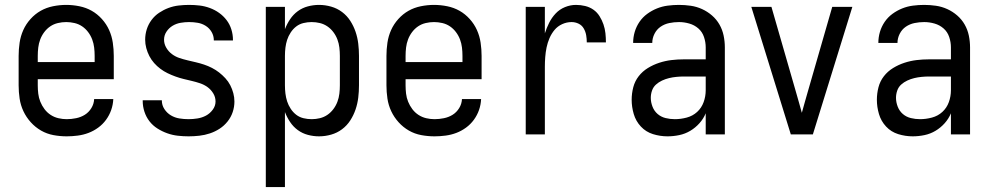

<svg xmlns="http://www.w3.org/2000/svg" viewBox="-20 -548 4040 783"><path d="M252 8Q225 8 198 3Q171 -2 147.5 -15.5Q124 -29 105.5 -49.5Q87 -70 75.5 -94.5Q64 -119 60 -146Q56 -173 56 -200V-320Q56 -347 60 -374Q64 -401 75 -425.5Q86 -450 104.5 -470.5Q123 -491 146 -504Q169 -517 196 -522.5Q223 -528 250 -528Q277 -528 304 -522.5Q331 -517 354 -504Q377 -491 395.5 -470.5Q414 -450 425 -425.5Q436 -401 440 -374Q444 -347 444 -320V-225H134V-200Q134 -183 136 -166Q138 -149 144.5 -133Q151 -117 161.5 -103Q172 -89 186.5 -79.5Q201 -70 218 -66Q235 -62 252 -62Q271 -62 290.5 -66Q310 -70 326 -80Q342 -90 352.5 -107Q363 -124 364 -144H442Q441 -121 433.5 -99.5Q426 -78 412.5 -59.5Q399 -41 380.5 -27.5Q362 -14 341 -6Q320 2 297 5Q274 8 252 8ZM366 -295V-320Q366 -337 364 -354Q362 -371 356 -387Q350 -403 339.5 -417Q329 -431 315 -440.5Q301 -450 284 -454Q267 -458 250 -458Q233 -458 216 -454Q199 -450 185 -440.5Q171 -431 160.5 -417Q150 -403 144 -387Q138 -371 136 -354Q134 -337 134 -320V-295Z M749 8Q727 8 705 5.5Q683 3 662 -4.5Q641 -12 622 -24Q603 -36 589.5 -53.5Q576 -71 569 -92.5Q562 -114 562 -136V-139H640V-138Q640 -119 650.5 -103Q661 -87 677 -77.5Q693 -68 711.5 -65Q730 -62 749 -62Q767 -62 785.5 -65Q804 -68 820 -76.5Q836 -85 847.5 -100.5Q859 -116 859 -134Q859 -152 849.5 -167.5Q840 -183 826 -193Q812 -203 795.5 -208.5Q779 -214 762 -218Q745 -222 728.5 -226Q712 -230 695.5 -236Q679 -242 663.5 -249.5Q648 -257 634 -267.5Q620 -278 608.5 -291Q597 -304 589 -319.5Q581 -335 576.5 -352Q572 -369 572 -386Q572 -408 578.5 -428.5Q585 -449 598 -466.5Q611 -484 629 -496Q647 -508 667 -515.5Q687 -523 708.5 -525.5Q730 -528 751 -528Q773 -528 794 -525.5Q815 -523 835.5 -515.5Q856 -508 873.5 -495.5Q891 -483 904 -466Q917 -449 923.5 -428Q930 -407 930 -386V-383H852V-384Q852 -402 843 -417.5Q834 -433 819 -442.5Q804 -452 786.5 -455Q769 -458 751 -458Q734 -458 716.5 -455Q699 -452 684 -443Q669 -434 659 -419Q649 -404 649 -386Q649 -369 658 -353.5Q667 -338 681 -327.5Q695 -317 711.5 -311.5Q728 -306 745 -302Q762 -298 779 -294Q796 -290 812.5 -284.5Q829 -279 844.5 -271Q860 -263 873.5 -252.5Q887 -242 899 -229Q911 -216 919 -200.5Q927 -185 931.5 -168Q936 -151 936 -134Q936 -112 929 -91Q922 -70 908 -52.5Q894 -35 875.5 -23Q857 -11 836 -4Q815 3 793 5.5Q771 8 749 8Z M1064 215V-520H1142V-429Q1150 -450 1163 -469.5Q1176 -489 1194.5 -502.5Q1213 -516 1235.5 -522Q1258 -528 1281 -528Q1306 -528 1330.5 -521Q1355 -514 1375 -499Q1395 -484 1408.5 -463Q1422 -442 1430 -418.5Q1438 -395 1441 -370Q1444 -345 1444 -320V-200Q1444 -175 1441 -150Q1438 -125 1430 -101.5Q1422 -78 1408.5 -57Q1395 -36 1375 -21Q1355 -6 1330.5 1Q1306 8 1281 8Q1258 8 1235.5 2Q1213 -4 1194.5 -17.5Q1176 -31 1163 -50.5Q1150 -70 1142 -91V215ZM1251 -62Q1268 -62 1284.5 -66Q1301 -70 1315 -79.5Q1329 -89 1339.5 -103Q1350 -117 1356 -133Q1362 -149 1364 -166Q1366 -183 1366 -200V-320Q1366 -337 1364 -354Q1362 -371 1356 -387Q1350 -403 1339.5 -417Q1329 -431 1315 -440.5Q1301 -450 1284.5 -454Q1268 -458 1251 -458Q1234 -458 1217.5 -454Q1201 -450 1188 -440Q1175 -430 1165.5 -415.5Q1156 -401 1151 -385.5Q1146 -370 1144 -353.5Q1142 -337 1142 -320V-200Q1142 -183 1144 -166.5Q1146 -150 1151 -134.5Q1156 -119 1165.5 -104.5Q1175 -90 1188 -80Q1201 -70 1217.5 -66Q1234 -62 1251 -62Z M1752 8Q1725 8 1698 3Q1671 -2 1647.5 -15.5Q1624 -29 1605.5 -49.5Q1587 -70 1575.5 -94.5Q1564 -119 1560 -146Q1556 -173 1556 -200V-320Q1556 -347 1560 -374Q1564 -401 1575 -425.5Q1586 -450 1604.5 -470.5Q1623 -491 1646 -504Q1669 -517 1696 -522.5Q1723 -528 1750 -528Q1777 -528 1804 -522.5Q1831 -517 1854 -504Q1877 -491 1895.5 -470.5Q1914 -450 1925 -425.5Q1936 -401 1940 -374Q1944 -347 1944 -320V-225H1634V-200Q1634 -183 1636 -166Q1638 -149 1644.5 -133Q1651 -117 1661.5 -103Q1672 -89 1686.5 -79.5Q1701 -70 1718 -66Q1735 -62 1752 -62Q1771 -62 1790.5 -66Q1810 -70 1826 -80Q1842 -90 1852.5 -107Q1863 -124 1864 -144H1942Q1941 -121 1933.5 -99.5Q1926 -78 1912.5 -59.5Q1899 -41 1880.5 -27.5Q1862 -14 1841 -6Q1820 2 1797 5Q1774 8 1752 8ZM1866 -295V-320Q1866 -337 1864 -354Q1862 -371 1856 -387Q1850 -403 1839.5 -417Q1829 -431 1815 -440.5Q1801 -450 1784 -454Q1767 -458 1750 -458Q1733 -458 1716 -454Q1699 -450 1685 -440.5Q1671 -431 1660.5 -417Q1650 -403 1644 -387Q1638 -371 1636 -354Q1634 -337 1634 -320V-295Z M2124 0V-520H2202V-412Q2209 -434 2219.5 -455Q2230 -476 2246 -493Q2262 -510 2284 -519Q2306 -528 2329 -528Q2348 -528 2366.5 -523.5Q2385 -519 2400 -508.5Q2415 -498 2425 -482Q2435 -466 2441 -448.5Q2447 -431 2449 -412.5Q2451 -394 2451 -375H2373Q2373 -390 2370.5 -404.5Q2368 -419 2360.5 -432Q2353 -445 2339.5 -451.5Q2326 -458 2311 -458Q2291 -458 2272.5 -449.5Q2254 -441 2241.5 -426Q2229 -411 2221 -392.5Q2213 -374 2209 -354.5Q2205 -335 2203.5 -315Q2202 -295 2202 -276V0Z M2702 8Q2672 8 2643 -1Q2614 -10 2593.5 -32Q2573 -54 2564.5 -83Q2556 -112 2556 -141Q2556 -167 2562.5 -192Q2569 -217 2584.5 -237Q2600 -257 2622 -270.5Q2644 -284 2668.5 -292Q2693 -300 2718 -303Q2743 -306 2769 -306H2858V-355Q2858 -376 2851 -397Q2844 -418 2828 -432Q2812 -446 2791 -452Q2770 -458 2749 -458Q2729 -458 2709.5 -454Q2690 -450 2674 -439Q2658 -428 2649 -410Q2640 -392 2640 -373H2562Q2562 -396 2568.5 -418Q2575 -440 2588 -459Q2601 -478 2619.5 -491.5Q2638 -505 2659 -513.5Q2680 -522 2703 -525Q2726 -528 2749 -528Q2773 -528 2797 -524.5Q2821 -521 2843 -511Q2865 -501 2883.5 -485Q2902 -469 2914 -448Q2926 -427 2931 -403Q2936 -379 2936 -355V0H2858V-86Q2849 -64 2832.5 -45.5Q2816 -27 2795 -14.5Q2774 -2 2750 3Q2726 8 2702 8ZM2732 -62Q2756 -62 2780.5 -68.5Q2805 -75 2823 -91.5Q2841 -108 2849.5 -131.5Q2858 -155 2858 -180V-236H2769Q2754 -236 2738.5 -234.5Q2723 -233 2708.5 -229.5Q2694 -226 2680 -219.5Q2666 -213 2655 -203Q2644 -193 2639 -178.5Q2634 -164 2634 -149Q2634 -131 2641 -113Q2648 -95 2662 -83Q2676 -71 2694.5 -66.5Q2713 -62 2732 -62Z M3205 0 3044 -520H3126L3226 -173Q3232 -152 3238 -131Q3244 -110 3250 -88Q3256 -110 3262 -131Q3268 -152 3274 -173L3374 -520H3456L3295 0Z M3702 8Q3672 8 3643 -1Q3614 -10 3593.5 -32Q3573 -54 3564.5 -83Q3556 -112 3556 -141Q3556 -167 3562.5 -192Q3569 -217 3584.5 -237Q3600 -257 3622 -270.5Q3644 -284 3668.5 -292Q3693 -300 3718 -303Q3743 -306 3769 -306H3858V-355Q3858 -376 3851 -397Q3844 -418 3828 -432Q3812 -446 3791 -452Q3770 -458 3749 -458Q3729 -458 3709.5 -454Q3690 -450 3674 -439Q3658 -428 3649 -410Q3640 -392 3640 -373H3562Q3562 -396 3568.5 -418Q3575 -440 3588 -459Q3601 -478 3619.5 -491.5Q3638 -505 3659 -513.5Q3680 -522 3703 -525Q3726 -528 3749 -528Q3773 -528 3797 -524.5Q3821 -521 3843 -511Q3865 -501 3883.5 -485Q3902 -469 3914 -448Q3926 -427 3931 -403Q3936 -379 3936 -355V0H3858V-86Q3849 -64 3832.5 -45.5Q3816 -27 3795 -14.5Q3774 -2 3750 3Q3726 8 3702 8ZM3732 -62Q3756 -62 3780.5 -68.5Q3805 -75 3823 -91.5Q3841 -108 3849.5 -131.5Q3858 -155 3858 -180V-236H3769Q3754 -236 3738.5 -234.5Q3723 -233 3708.5 -229.5Q3694 -226 3680 -219.5Q3666 -213 3655 -203Q3644 -193 3639 -178.5Q3634 -164 3634 -149Q3634 -131 3641 -113Q3648 -95 3662 -83Q3676 -71 3694.5 -66.5Q3713 -62 3732 -62Z"/></svg>

Font: Iosevka www.saffi
Style: Regular
Weight: 400
Monospace: yes
Designer: Belleve Invis
Foundry: Belleve Invis
Version: Version 22.0.2; ttfautohint (v1.8.3)